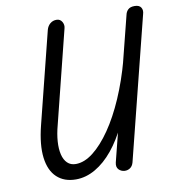

<svg xmlns="http://www.w3.org/2000/svg" viewBox="-85 -847 839 923"><g transform="rotate(-10 334.5 -386.0)"><path d="M212 0Q155 0 119.5 -33Q84 -66 76 -129.5Q68 -193 91 -285L203 -732Q208 -750 221 -761Q234 -772 252 -772Q270 -772 279 -756.5Q288 -741 283 -724L170 -272Q159 -231 156.5 -195Q154 -159 160.5 -131.5Q167 -104 183 -88.5Q199 -73 224 -73Q266 -73 309.5 -107Q353 -141 395 -202Q437 -263 473 -346Q509 -429 535 -525L551 -523L515 -363Q496 -284 465 -218Q434 -152 394 -103Q354 -54 307.5 -27Q261 0 212 0ZM449 0Q432 -1 420.5 -13Q409 -25 414 -47L588 -737Q591 -752 601.5 -762Q612 -772 633 -772Q656 -772 664.5 -758.5Q673 -745 667 -726L493 -33Q488 -15 475.5 -7Q463 1 449 0Z"/></g></svg>

Font: Edu TAS Beginner Medium
Style: Regular
Weight: 500
Version: Version 1.003